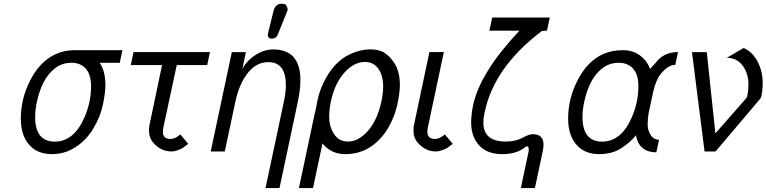

<svg xmlns="http://www.w3.org/2000/svg" viewBox="-20 -799 4044 1013"><path d="M165.5 -182.1Q165.5 -51.8 269 -51.8Q370.6 -51.8 426.3 -181.2Q460.4 -260.7 460.4 -343.8Q460.4 -405.8 432.6 -436.8Q404.8 -467.8 356.4 -467.8Q308.1 -467.8 270.5 -439Q201.2 -385.7 174.8 -262.2Q165.5 -220.2 165.5 -182.1ZM505.9 -467.8Q536.1 -423.8 536.1 -348.6Q536.1 -309.6 522.7 -246.1Q509.3 -182.6 472.9 -121.6Q436.5 -60.5 379.4 -23.2Q322.3 14.2 254.6 14.2Q187 14.2 145.5 -23.4Q89.8 -73.7 89.8 -174.3Q89.8 -274.9 136.7 -369.6Q188.5 -475.1 274.4 -513.7Q319.8 -534.2 371.6 -534.2H626L611.8 -467.8Z M684.6 -524.4H1087.9L1073.2 -455.6H912.6L841.8 -126Q839.4 -115.7 839.4 -104Q839.4 -65.9 878.9 -65.9L892.1 -67.4L903.8 -71.3L914.1 -77.1L922.9 -83L931.6 -89.8L973.1 -40Q949.7 -22 943.8 -18.1Q938 -14.2 919.2 -7.1Q900.4 0 883.8 0Q829.6 0 789.6 -44.9Q766.1 -70.8 766.1 -110.8Q766.1 -128.9 769 -141.1L835 -455.6H669.9Z M1411.6 -595.2Q1389.6 -598.1 1393.6 -621.1L1424.3 -746.1Q1435.5 -779.3 1465.3 -779.3Q1469.7 -779.3 1478.5 -778.3Q1487.8 -777.3 1493.2 -764.9Q1498.5 -752.4 1497.6 -747.1Q1496.1 -739.7 1494.6 -738.3L1445.3 -615.7Q1436.5 -595.2 1414.6 -595.2ZM1488.3 -349.1Q1488.3 -471.2 1396 -471.2Q1329.6 -471.2 1283.7 -409.2Q1241.7 -354 1222.2 -263.7L1166 0H1091.8L1203.1 -523.9H1277.3L1258.8 -435.5Q1283.2 -480.5 1328.6 -509.3Q1374 -538.1 1421.9 -538.1Q1559.1 -538.1 1564.9 -387.7V-375.5Q1564.9 -326.2 1551.8 -264.2L1454.6 193.4H1380.9L1478 -264.2Q1487.3 -308.1 1488.3 -344.7Z M1992.2 -263.7Q2001.5 -305.7 2001.5 -345.7Q2001.5 -385.7 1987.3 -417Q1961.9 -472.2 1904.8 -472.2Q1847.7 -472.2 1796.6 -415.3Q1745.6 -358.4 1725.6 -262.7Q1716.8 -220.7 1716.8 -181.4Q1716.8 -142.1 1732.4 -109.4Q1758.8 -52.2 1815.4 -52.2Q1872.1 -52.2 1921.9 -109.4Q1971.7 -166.5 1992.2 -263.7ZM1681.6 -42.5 1631.3 193.4H1557.1L1636.7 -182.1L1647.9 -231.9Q1659.2 -306.2 1687 -363.3Q1742.2 -475.1 1828.1 -513.7Q1882.8 -538.6 1932.4 -538.6Q1981.9 -538.6 2009.3 -519.8Q2036.6 -501 2049.3 -481.4Q2089.8 -433.6 2089.8 -350.6Q2089.8 -309.6 2075.9 -245.6Q2062 -181.6 2026.1 -121.1Q1990.2 -60.5 1933.6 -23.4Q1876.5 14.2 1801.3 14.2Q1726.1 14.2 1681.6 -42.5Z M2245.6 -524.4H2321.8L2237.3 -126Q2234.9 -115.7 2234.9 -104Q2234.9 -65.9 2274.4 -65.9L2287.6 -67.4L2299.3 -71.3L2309.6 -77.1L2318.4 -83L2327.1 -89.8L2368.7 -40Q2345.2 -22 2339.4 -18.1Q2333.5 -14.2 2314.7 -7.1Q2295.9 0 2279.3 0Q2225.1 0 2185.1 -44.9Q2161.6 -70.8 2161.6 -110.8Q2161.6 -128.9 2164.6 -141.1Z M2847.7 -35.6Q2847.7 -22 2843.3 0L2802.2 193.4H2728L2769 0Q2770.5 -17.1 2768.6 -20.5Q2762.7 -32.2 2752 -23.4Q2706.1 14.2 2631.3 14.2H2627Q2557.6 13.7 2516.6 -23.4Q2465.8 -70.3 2465.8 -153.3Q2465.8 -194.3 2477.1 -249Q2516.6 -420.9 2720.7 -637.2H2562L2577.1 -706.5H2880.9L2865.7 -637.2L2839.4 -635.7Q2587.4 -445.8 2537.1 -207.5Q2536.6 -205.1 2535.6 -200.2Q2530.3 -174.8 2530.3 -152.3Q2530.3 -52.2 2647.9 -52.2Q2699.7 -52.2 2735.6 -71.5Q2771.5 -90.8 2788.1 -90.8H2792Q2847.7 -90.8 2847.7 -35.6Z M3053.2 -182.1Q3053.2 -51.8 3156.7 -51.8Q3258.3 -51.8 3314 -181.2Q3348.1 -260.7 3348.1 -343.8Q3348.1 -405.8 3320.3 -436.8Q3292.5 -467.8 3244.1 -467.8Q3195.8 -467.8 3158.2 -439Q3088.9 -385.7 3062.5 -262.2Q3053.2 -220.2 3053.2 -182.1ZM3442.9 4.9Q3353 3.4 3335.9 -81.1L3337.4 -87.4Q3307.6 -49.8 3258.8 -17.8Q3210 14.2 3142.3 14.2Q3074.7 14.2 3033.2 -23.4Q2977.5 -73.7 2977.5 -174.3Q2977.5 -274.9 3024.4 -369.6Q3076.2 -475.1 3162.1 -513.7Q3207.5 -534.2 3267.1 -534.2Q3326.7 -534.2 3367.7 -497.6Q3396 -472.7 3410.2 -435.1Q3417.5 -444.8 3437 -464.8Q3479.5 -524.4 3557.1 -524.4L3543 -457Q3505.9 -457 3466.3 -409.2Q3440.4 -377.4 3426.3 -314.5L3402.3 -203.1Q3397 -170.9 3397 -144Q3397 -117.2 3407.7 -95.7Q3425.3 -61.5 3457 -61.5Z M3697.3 0 3630.9 -523.9H3709L3754.4 -95.2L3915 -278.3L3921.9 -288.6Q3928.7 -319.3 3928.7 -359.4Q3928.7 -399.4 3909.2 -435.5Q3877.4 -494.1 3814.9 -494.1L3903.3 -545.9Q3962.9 -520 3990.2 -444.3Q4002.4 -410.6 4003.9 -370.1V-360.8Q4003.9 -321.8 3996.6 -288.6H3995.1Q3994.6 -281.7 3991.2 -278.3L3755.4 0Z"/></svg>

Font: Tuffy
Style: Italic
Weight: 400
Italic angle: -12°
Designer: Thatcher Ulrich, Karoly Barta and Michael Everson
Version: Version 001.271